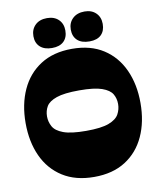

<svg xmlns="http://www.w3.org/2000/svg" viewBox="-99 -1007 904 1088"><g transform="rotate(-10 353.0 -463.5)"><path d="M355 3Q248 3 174 -44Q100 -91 62 -174Q24 -257 24 -365Q24 -472 62 -555.5Q100 -639 174 -686.5Q248 -734 355 -734Q462 -734 535.5 -686.5Q609 -639 647 -555.5Q685 -472 685 -365Q685 -257 647 -174Q609 -91 535.5 -44Q462 3 355 3ZM150 -381Q150 -350 165 -322.5Q180 -295 224 -278.5Q268 -262 355 -262Q442 -262 485.5 -278.5Q529 -295 544 -322.5Q559 -350 559 -381Q559 -413 544 -438.5Q529 -464 485.5 -479.5Q442 -495 355 -495Q268 -495 224 -479.5Q180 -464 165 -438.5Q150 -413 150 -381ZM153 -842Q153 -881 178 -905.5Q203 -930 246 -930Q288 -930 312.5 -906Q337 -882 337 -843Q337 -803 313.5 -780.5Q290 -758 246 -758Q202 -758 177.5 -780.5Q153 -803 153 -842ZM368 -842Q368 -881 393.5 -905.5Q419 -930 462 -930Q503 -930 527.5 -906Q552 -882 552 -843Q552 -803 529 -780.5Q506 -758 462 -758Q416 -758 392 -780.5Q368 -803 368 -842Z"/></g></svg>

Font: Bagel Fat One
Style: Regular
Weight: 400
Designer: Kyung-won Kim
Foundry: JAMO
Version: Version 1.000; ttfautohint (v1.8.4.7-5d5b);gftools[0.9.28]